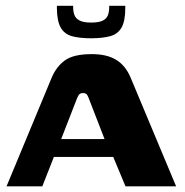

<svg xmlns="http://www.w3.org/2000/svg" viewBox="-20 -654 649 674"><path d="M3 0 161.6 -381.8Q178.2 -420.7 208.3 -442.3Q238.4 -464 302.4 -464Q355.4 -464 388.1 -443.8Q420.8 -423.7 438.4 -381.8L598.2 0H420.5L377.5 -103.2H169.2L128.6 0ZM194.8 -165.9H347L292.6 -306.2Q290 -314.2 286 -320.7Q282.1 -327.3 271.8 -327.3Q260.6 -327.3 256.5 -320.6Q252.3 -313.8 249.4 -306.2ZM300.6 -519.6Q259.3 -519.6 232.6 -527Q205.9 -534.4 192.9 -557.6Q180 -580.8 179.7 -625.8V-633.6H236.8V-627.5Q236.8 -613.5 241.3 -601.3Q245.8 -589 259.5 -581.9Q273.1 -574.8 299.9 -574.8Q327.8 -574.8 341.3 -581.9Q354.7 -589 359 -601.1Q363.3 -613.2 363.3 -627.5V-633.6H419.8V-626.2Q419.8 -580.8 407 -557.8Q394.2 -534.8 368 -527.3Q341.8 -519.9 300.6 -519.6Z"/></svg>

Font: Genos Thin
Style: Regular
Weight: 100
Designer: Robert E. Leuschke
Foundry: Robert E. Leuschke
Version: Version 1.010